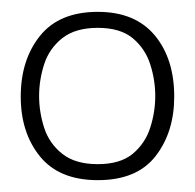

<svg xmlns="http://www.w3.org/2000/svg" viewBox="-20 -710 329 324"><path d="M145 -406Q80 -406 47.5 -446Q15 -486 15 -547Q15 -609 47.5 -649.5Q80 -690 145 -690Q208 -690 241 -650.5Q274 -611 274 -547Q274 -487 242.5 -446.5Q211 -406 145 -406ZM145 -433Q183 -433 204 -450.5Q225 -468 233.5 -494.5Q242 -521 242 -548Q242 -575 233.5 -601.5Q225 -628 204 -645.5Q183 -663 145 -663Q107 -663 85 -645.5Q63 -628 54.5 -601.5Q46 -575 46 -548Q46 -521 54.5 -494.5Q63 -468 85 -450.5Q107 -433 145 -433Z"/></svg>

Font: Darker Grotesque
Style: Regular
Weight: 400
Designer: Gabriel Lam
Foundry: TypeRant
Version: Version 1.000;gftools[0.9.28]